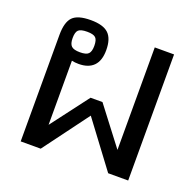

<svg xmlns="http://www.w3.org/2000/svg" viewBox="-102 -651 772 757"><g transform="rotate(20 284.5 -272.0)"><path d="M59 -447Q59 -500 80 -522Q101 -544 156 -544Q208 -544 230.5 -522.5Q253 -501 253 -453Q253 -409 231.5 -387Q210 -365 169 -365Q153 -365 140 -368V-99L259 -256H309L429 -99V-529H510V0H426L284 -190L143 0H59ZM203 -453Q203 -478 193.5 -487Q184 -496 158 -496Q131 -496 121.5 -487Q112 -478 112 -453Q112 -429 122 -419.5Q132 -410 158 -410Q184 -410 193.5 -419.5Q203 -429 203 -453Z"/></g></svg>

Font: Pridi Light
Style: Regular
Weight: 300
Designer: Katatrad Team
Foundry: CadsonDemak
Version: Version 1.003